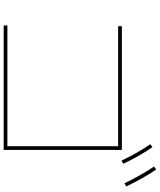

<svg xmlns="http://www.w3.org/2000/svg" viewBox="67 -953 866 1040"><g transform="rotate(90 500.0 -433.0)"><path d="M118 -20V-40H772V-640H122V-660H792V-20ZM850 -658Q831 -698 809 -737.5Q787 -777 761 -814L777 -826Q803 -788 825.5 -748Q848 -708 867 -668ZM973 -674Q953 -715 930.5 -755.5Q908 -796 882 -834L898 -846Q925 -807 947.5 -766Q970 -725 990 -684Z"/></g></svg>

Font: Murecho Thin
Style: Regular
Weight: 100
Designer: Neil Summerour
Foundry: Positype
Version: Version 1.010